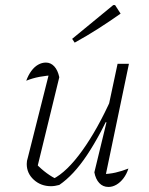

<svg xmlns="http://www.w3.org/2000/svg" viewBox="-20 -735 590 761"><path d="M215 -429 126 -64 123 -86Q143 -65 165.5 -48.5Q188 -32 207 -24L189 -25Q245 -53 306 -138Q367 -223 423 -348L435 -326Q407 -264 379.5 -212.5Q352 -161 325 -120.5Q298 -80 270.5 -50.5Q243 -21 215 -2Q197 3 182 3Q142 3 114 -22.5Q86 -48 86 -85Q86 -98 90 -109L178 -458L196 -437Q166 -436 137 -430.5Q108 -425 84 -415Q92 -437 104 -453.5Q116 -470 131 -478.5Q146 -487 162 -487Q181 -487 195 -472Q209 -457 215 -429ZM354 -52 402 -250 397 -252 446 -482H491L395 -22L384 -45Q412 -45 438 -51Q464 -57 489 -67Q482 -45 469.5 -28.5Q457 -12 441.5 -3Q426 6 410 6Q388 6 373.5 -9.5Q359 -25 354 -52ZM276 -566 266 -581 429 -715H436L458 -681Q414 -650 369.5 -621.5Q325 -593 276 -566Z"/></svg>

Font: Piazzolla Thin Thin
Style: Italic
Weight: 250
Italic angle: -11.3°
Version: Version 2.005